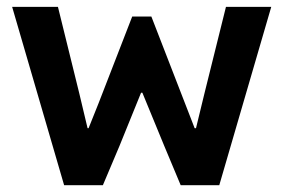

<svg xmlns="http://www.w3.org/2000/svg" viewBox="-20 -543 831 563"><path d="M15.6 -522.9H149.9L212.4 -269.5L236.8 -167H239.7L269 -240.2L367.7 -494.6H423.8L550.8 -167H554.7L579.6 -269.5L642.6 -522.9H775.4L623 0H509.8L461.4 -115.7L397.5 -271H393.6L330.6 -115.7L281.7 0H168Z"/></svg>

Font: Reddit Sans
Style: Bold
Weight: 700
Designer: Stephen Hutchings
Foundry: Reddit
Version: Version 1.013